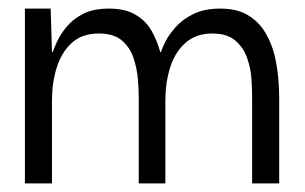

<svg xmlns="http://www.w3.org/2000/svg" viewBox="-20 -427 711 447"><path d="M38 0V-407H98L101 -306H103Q105 -313 112.5 -329.5Q120 -346 134.5 -364Q149 -382 173 -394.5Q197 -407 234 -407Q272 -407 296 -392.5Q320 -378 333 -355Q346 -332 353 -306H355Q357 -314 365 -330Q373 -346 389 -364Q405 -382 430.5 -394.5Q456 -407 493 -407Q532 -407 557.5 -391.5Q583 -376 598 -350.5Q613 -325 619.5 -297Q626 -269 628 -243Q630 -217 630 -201V0H567V-201Q567 -218 565.5 -242.5Q564 -267 555.5 -291.5Q547 -316 528 -332.5Q509 -349 474 -349Q436 -349 411.5 -327Q387 -305 376 -269.5Q365 -234 365 -193V0H303V-201Q303 -218 301 -242.5Q299 -267 291 -291.5Q283 -316 264 -332.5Q245 -349 210 -349Q171 -349 147 -327Q123 -305 112 -269.5Q101 -234 101 -193V0Z"/></svg>

Font: Darker Grotesque Medium
Style: Regular
Weight: 500
Designer: Gabriel Lam
Foundry: TypeRant
Version: Version 1.000;gftools[0.9.28]